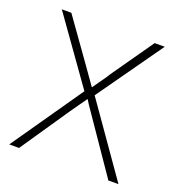

<svg xmlns="http://www.w3.org/2000/svg" viewBox="-97 -568 596 647"><g transform="rotate(20 201.0 -244.0)"><path d="M5.9 0 182.6 -254.9 16.6 -488.3H50.8L157.2 -338.9Q180.7 -305.7 201.2 -276.4H202.1Q208 -285.2 223.1 -306.2Q238.3 -327.1 245.1 -338.9L349.6 -488.3H385.7L219.7 -253.9L397.5 0H361.3L244.1 -170.9Q242.2 -173.8 225.6 -197.8Q209 -221.7 202.1 -233.4H201.2Q194.3 -223.6 179.7 -203.1Q165 -182.6 157.2 -170.9L41 0Z"/></g></svg>

Font: Gothic A1 Thin
Style: Regular
Weight: 250
Designer: HanYang I&C Co.,Ltd.
Foundry: HanYang I&C Co.,Ltd.
Version: Version 2.50